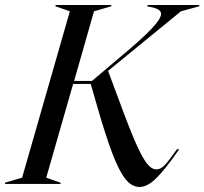

<svg xmlns="http://www.w3.org/2000/svg" viewBox="-73 -732 813 764"><path d="M-53 -5 15 -25 205 -687 148 -707V-712H370V-707L301 -687L222 -410H293L403 -503Q493 -578 530.5 -618Q568 -658 568 -677Q568 -697 522 -705L514 -706V-712H720V-707L647 -687L357 -450L401 -332Q442 -220 467.5 -162.5Q493 -105 511.5 -81.5Q530 -58 550 -58Q566 -58 582 -74.5Q598 -91 631 -138H640Q583 -56 548 -22Q513 12 482 12Q452 12 427 -18.5Q402 -49 375 -119Q348 -189 312 -315L288 -398H218L111 -25L168 -5V0H-53Z"/></svg>

Font: Nyght Serif Italic
Style: Regular
Weight: 400
Italic angle: -16°
Designer: Maksym Kobuzan
Version: Version 0.410